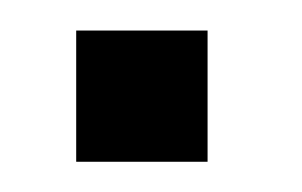

<svg xmlns="http://www.w3.org/2000/svg" viewBox="-20 -405 200 127"><path d="M30.4 -384.8V-298H117.3V-384.8Z"/></svg>

Font: Anybody Thin Condensed
Style: Regular
Weight: 100
Width: 3
Version: Version 1.113;gftools[0.9.25]